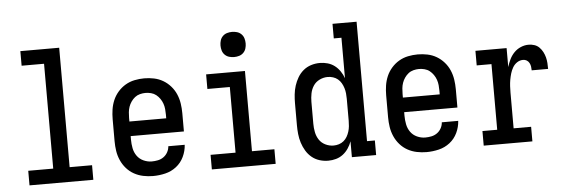

<svg xmlns="http://www.w3.org/2000/svg" viewBox="-49 -890 3097 1049"><g transform="rotate(-5 1500.0 -365.5)"><path d="M75 0V-80H212V-655H89V-735H302V-80H425V0Z M752 8Q725 8 698.5 2.5Q672 -3 648.5 -16Q625 -29 607 -49.5Q589 -70 578 -95Q567 -120 563 -146.5Q559 -173 559 -200V-320Q559 -347 563 -373.5Q567 -400 577.5 -424.5Q588 -449 606 -469.5Q624 -490 647 -503.5Q670 -517 696.5 -522.5Q723 -528 750 -528Q777 -528 803.5 -522.5Q830 -517 853 -503.5Q876 -490 894 -469.5Q912 -449 922.5 -424.5Q933 -400 937 -373.5Q941 -347 941 -320V-220H649V-200Q649 -177 653.5 -153.5Q658 -130 671.5 -111Q685 -92 707 -82Q729 -72 752 -72Q769 -72 786 -75.5Q803 -79 817 -89Q831 -99 839.5 -114.5Q848 -130 849 -147H939Q937 -113 922 -81.5Q907 -50 880 -29Q853 -8 819.5 0Q786 8 752 8ZM649 -300H851V-320Q851 -335 849.5 -350.5Q848 -366 843 -380.5Q838 -395 829 -408Q820 -421 808 -430.5Q796 -440 780.5 -444Q765 -448 750 -448Q735 -448 719.5 -444Q704 -440 692 -430.5Q680 -421 671 -408Q662 -395 657 -380.5Q652 -366 650.5 -350.5Q649 -335 649 -320Z M1075 0V-80H1212V-440H1089V-520H1302V-80H1425V0ZM1250 -601Q1236 -601 1222.5 -605Q1209 -609 1199 -619Q1189 -629 1185 -642.5Q1181 -656 1181 -670Q1181 -684 1185 -697.5Q1189 -711 1199 -721Q1209 -731 1222.5 -735Q1236 -739 1250 -739Q1264 -739 1277.5 -735Q1291 -731 1301 -721Q1311 -711 1315 -697.5Q1319 -684 1319 -670Q1319 -656 1315 -642.5Q1311 -629 1301 -619Q1291 -609 1277.5 -605Q1264 -601 1250 -601Z M1713 8Q1688 8 1664.5 0.5Q1641 -7 1622.5 -22.5Q1604 -38 1591.5 -59Q1579 -80 1571.5 -103.5Q1564 -127 1561.5 -151.5Q1559 -176 1559 -200V-320Q1559 -344 1561.5 -368.5Q1564 -393 1571.5 -416.5Q1579 -440 1591.5 -461Q1604 -482 1622.5 -497.5Q1641 -513 1664.5 -520.5Q1688 -528 1713 -528Q1735 -528 1756 -522Q1777 -516 1794 -503Q1811 -490 1823.5 -471.5Q1836 -453 1843 -433V-655H1801V-735H1933V-80H1976V0H1843V-87Q1836 -67 1823.5 -48.5Q1811 -30 1794 -17Q1777 -4 1756 2Q1735 8 1713 8ZM1749 -72Q1764 -72 1778.5 -76.5Q1793 -81 1804.5 -90.5Q1816 -100 1823.5 -113Q1831 -126 1835.5 -140.5Q1840 -155 1841.5 -170Q1843 -185 1843 -200V-320Q1843 -335 1841.5 -350Q1840 -365 1835.5 -379.5Q1831 -394 1823.5 -407Q1816 -420 1804.5 -429.5Q1793 -439 1778.5 -443.5Q1764 -448 1749 -448Q1726 -448 1704.5 -437.5Q1683 -427 1670.5 -408Q1658 -389 1653.5 -366Q1649 -343 1649 -320V-200Q1649 -177 1653.5 -154Q1658 -131 1670.5 -112Q1683 -93 1704.5 -82.5Q1726 -72 1749 -72Z M2252 8Q2225 8 2198.5 2.5Q2172 -3 2148.5 -16Q2125 -29 2107 -49.5Q2089 -70 2078 -95Q2067 -120 2063 -146.5Q2059 -173 2059 -200V-320Q2059 -347 2063 -373.5Q2067 -400 2077.5 -424.5Q2088 -449 2106 -469.5Q2124 -490 2147 -503.5Q2170 -517 2196.5 -522.5Q2223 -528 2250 -528Q2277 -528 2303.5 -522.5Q2330 -517 2353 -503.5Q2376 -490 2394 -469.5Q2412 -449 2422.5 -424.5Q2433 -400 2437 -373.5Q2441 -347 2441 -320V-220H2149V-200Q2149 -177 2153.5 -153.5Q2158 -130 2171.5 -111Q2185 -92 2207 -82Q2229 -72 2252 -72Q2269 -72 2286 -75.5Q2303 -79 2317 -89Q2331 -99 2339.5 -114.5Q2348 -130 2349 -147H2439Q2437 -113 2422 -81.5Q2407 -50 2380 -29Q2353 -8 2319.5 0Q2286 8 2252 8ZM2149 -300H2351V-320Q2351 -335 2349.5 -350.5Q2348 -366 2343 -380.5Q2338 -395 2329 -408Q2320 -421 2308 -430.5Q2296 -440 2280.5 -444Q2265 -448 2250 -448Q2235 -448 2219.5 -444Q2204 -440 2192 -430.5Q2180 -421 2171 -408Q2162 -395 2157 -380.5Q2152 -366 2150.5 -350.5Q2149 -335 2149 -320Z M2566 0V-80H2647V-440H2566V-520H2737V-416Q2743 -437 2753 -457.5Q2763 -478 2778.5 -494Q2794 -510 2815 -519Q2836 -528 2858 -528Q2874 -528 2889.5 -523Q2905 -518 2916.5 -506.5Q2928 -495 2935.5 -480.5Q2943 -466 2947 -450.5Q2951 -435 2952 -419Q2953 -403 2953 -387H2863Q2863 -397 2861.5 -407.5Q2860 -418 2855 -427.5Q2850 -437 2841 -442.5Q2832 -448 2821 -448Q2803 -448 2788 -438Q2773 -428 2764 -412.5Q2755 -397 2750 -380Q2745 -363 2742 -346Q2739 -329 2738 -311Q2737 -293 2737 -276V-80H2833V0Z"/></g></svg>

Font: Iosevka Curly Slab Medium
Style: Regular
Weight: 500
Monospace: yes
Designer: Belleve Invis
Foundry: Belleve Invis
Version: Version 22.1.2; ttfautohint (v1.8.4)